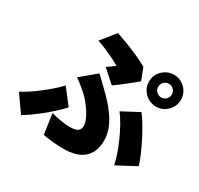

<svg xmlns="http://www.w3.org/2000/svg" viewBox="-177 -1023 1355 1306"><g transform="rotate(30 500.0 -370.0)"><path d="M814 -624Q814 -602 830 -586.5Q846 -571 868 -571Q890 -571 905.5 -586.5Q921 -602 921 -624Q921 -647 905.5 -662.5Q890 -678 868 -678Q846 -678 830 -662.5Q814 -647 814 -624ZM742 -624Q742 -659 759 -687Q776 -715 805 -732Q834 -749 868 -749Q902 -749 930.5 -732Q959 -715 976 -687Q993 -659 993 -624Q993 -590 976 -561.5Q959 -533 930.5 -516Q902 -499 868 -499Q834 -499 805 -516Q776 -533 759 -561.5Q742 -590 742 -624ZM438 -562Q455 -574 471 -586Q487 -598 497 -605Q476 -618 445 -633.5Q414 -649 378.5 -664.5Q343 -680 305 -692L395 -804Q438 -789 485 -771Q532 -753 577.5 -732.5Q623 -712 659 -691L695 -598Q685 -589 665 -573Q645 -557 621 -538Q597 -519 574.5 -502Q552 -485 536 -474ZM281 -110Q324 -98 362.5 -92Q401 -86 431 -86Q458 -86 475.5 -92Q493 -98 501 -110Q509 -122 509 -140Q509 -161 498 -187.5Q487 -214 470 -240Q453 -266 435 -288Q417 -310 403 -323Q383 -342 357 -363.5Q331 -385 304 -404L423 -503Q448 -479 468.5 -459.5Q489 -440 509 -420Q567 -364 604.5 -314Q642 -264 660.5 -217Q679 -170 679 -123Q679 -71 662.5 -35Q646 1 617 23Q588 45 549 54.5Q510 64 465 64Q427 64 384.5 60Q342 56 304 49ZM822 -11Q814 -50 798.5 -95Q783 -140 762.5 -185.5Q742 -231 718.5 -273Q695 -315 670 -348L802 -418Q824 -390 848.5 -349Q873 -308 896.5 -262Q920 -216 939.5 -171Q959 -126 970 -90ZM357 -198Q330 -169 292 -134Q254 -99 206.5 -62Q159 -25 103 10L11 -121Q44 -139 79 -162.5Q114 -186 148 -212.5Q182 -239 212 -265.5Q242 -292 265 -317Z"/></g></svg>

Font: Noto Sans SC Thin Black
Style: Regular
Weight: 900
Version: Version 2.004-H2;hotconv 1.0.118;makeotfexe 2.5.65603